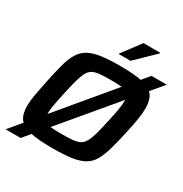

<svg xmlns="http://www.w3.org/2000/svg" viewBox="-214 -1068 1225 1285"><g transform="rotate(30 398.5 -425.5)"><path d="M12 55 679 -743H797L128 55ZM347 8Q236 8 173 -6Q110 -20 84 -55Q58 -90 58 -154Q58 -190 66.5 -237.5Q75 -285 88 -349Q106 -436 122 -497Q138 -558 161 -597Q184 -636 221.5 -657.5Q259 -679 318 -687.5Q377 -696 465 -696Q576 -696 638.5 -682Q701 -668 727 -633Q753 -598 753 -533Q753 -496 745.5 -449.5Q738 -403 724 -339Q705 -251 687.5 -190Q670 -129 647.5 -90Q625 -51 588 -30Q551 -9 493 -0.5Q435 8 347 8ZM354 -105Q404 -105 436.5 -108Q469 -111 490.5 -122Q512 -133 526.5 -158.5Q541 -184 553.5 -229Q566 -274 581 -344Q594 -401 600.5 -442Q607 -483 607 -511Q607 -546 592.5 -561Q578 -576 545 -579.5Q512 -583 457 -583Q407 -583 374 -580Q341 -577 319.5 -566Q298 -555 284 -529.5Q270 -504 257.5 -459Q245 -414 230 -344Q222 -305 215.5 -274Q209 -243 206 -218.5Q203 -194 203 -175Q203 -142 218 -127Q233 -112 266 -108.5Q299 -105 354 -105ZM417 -760V-765L523 -906H652V-901L507 -760Z"/></g></svg>

Font: Saira SemiExpanded SemiBold
Style: Italic
Weight: 600
Width: 6
Italic angle: -12°
Designer: Hector Gatti with collaboration of the Omnibus-Type team
Foundry: Omnibus-Type
Version: Version 1.101